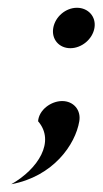

<svg xmlns="http://www.w3.org/2000/svg" viewBox="-20 -353 264 494"><path d="M9 121C117 101 174 19 184 -41C189 -70 169 -93 140 -93C111 -93 80 -70 78 -41C123 11 78 82 9 121ZM117 -281C112 -252 132 -229 161 -229C190 -229 218 -252 223 -281C228 -310 207 -333 178 -333C149 -333 122 -310 117 -281Z"/></svg>

Font: Charger Sport
Style: ExtObl
Weight: 400
Designer: Jasper
Foundry: Cannot Into Space Fonts
Version: Version 1.1